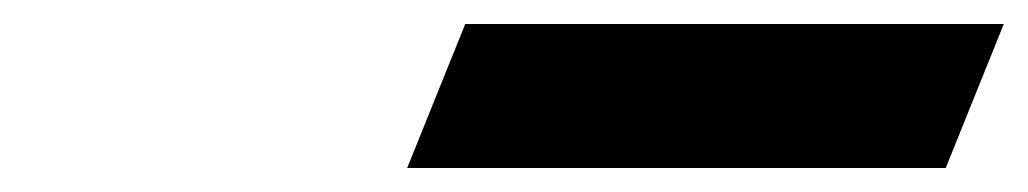

<svg xmlns="http://www.w3.org/2000/svg" viewBox="-20 -774 857 160"><path d="M367.7 -754 319.3 -634H768.1L816.5 -754Z"/></svg>

Font: Hussar
Style: BdWideOblFour
Weight: 700
Foundry: Cannot Into Space Fonts
Version: Version 2.00